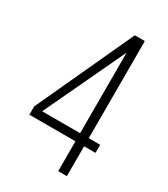

<svg xmlns="http://www.w3.org/2000/svg" viewBox="-176 -782 754 863"><g transform="rotate(30 201.5 -350.5)"><path d="M374 -155H315V0H270V-155H31V-198L263 -701H315V-197H374ZM270 -615 73 -197H270Z"/></g></svg>

Font: TypoPRO Bebas Neue
Style: Regular
Weight: 400
Designer: Ryoichi Tsunekawa
Foundry: Ryoichi Tsunekawa
Version: Version 001.003